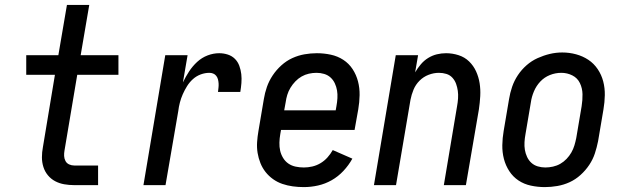

<svg xmlns="http://www.w3.org/2000/svg" viewBox="-20 -755 2540 783"><path d="M283 0Q262 0 242 -3.5Q222 -7 205 -16Q188 -25 175.5 -40Q163 -55 157 -74Q151 -93 151 -113.5Q151 -134 155 -155L204 -450H87V-530H218L253 -735H344L309 -530H463V-450H295L243 -141Q241 -130 241.5 -119Q242 -108 247 -98.5Q252 -89 262 -84.5Q272 -80 283 -80H380V0Z M565 0 654 -530H745L726 -419Q737 -442 751 -463.5Q765 -485 784 -502.5Q803 -520 826.5 -529Q850 -538 874 -538Q892 -538 909 -532.5Q926 -527 938 -515Q950 -503 956 -486.5Q962 -470 964 -452.5Q966 -435 964.5 -416.5Q963 -398 960 -380H869Q870 -389 871 -397.5Q872 -406 871.5 -414.5Q871 -423 869 -431Q867 -439 862 -445.5Q857 -452 849.5 -455Q842 -458 834 -458Q816 -458 798.5 -451.5Q781 -445 767 -432.5Q753 -420 743 -404Q733 -388 725.5 -371Q718 -354 713.5 -336.5Q709 -319 707 -302L655 0Z M1219 8Q1196 8 1174 5Q1152 2 1131.5 -5Q1111 -12 1093.5 -24.5Q1076 -37 1063 -53.5Q1050 -70 1042 -90Q1034 -110 1030.5 -131.5Q1027 -153 1028.5 -175.5Q1030 -198 1034 -221L1056 -351Q1060 -376 1068.5 -400.5Q1077 -425 1092 -447.5Q1107 -470 1127.5 -488.5Q1148 -507 1172 -518Q1196 -529 1221.5 -533.5Q1247 -538 1272 -538Q1301 -538 1329 -532Q1357 -526 1380 -511Q1403 -496 1418 -473Q1433 -450 1440 -423Q1447 -396 1446.5 -367Q1446 -338 1441 -309L1426 -225H1126L1123 -208Q1120 -191 1119.5 -173.5Q1119 -156 1122.5 -140.5Q1126 -125 1134.5 -111Q1143 -97 1156 -88Q1169 -79 1185.5 -75.5Q1202 -72 1219 -72Q1236 -72 1253.5 -76Q1271 -80 1287 -89.5Q1303 -99 1315.5 -113Q1328 -127 1337 -143L1417 -108Q1402 -81 1380.5 -58Q1359 -35 1332.5 -20Q1306 -5 1277 1.5Q1248 8 1219 8ZM1139 -305H1349L1352 -322Q1355 -338 1356 -354.5Q1357 -371 1354.5 -386Q1352 -401 1345.5 -415Q1339 -429 1328 -439Q1317 -449 1302 -453.5Q1287 -458 1271 -458Q1255 -458 1239.5 -454.5Q1224 -451 1210 -443Q1196 -435 1184.5 -423Q1173 -411 1164.5 -397Q1156 -383 1151.5 -368Q1147 -353 1145 -338Z M1505 0 1594 -530H1685L1673 -460Q1683 -477 1696 -492.5Q1709 -508 1726 -518.5Q1743 -529 1761.5 -533.5Q1780 -538 1799 -538Q1825 -538 1850 -530Q1875 -522 1893 -504.5Q1911 -487 1921.5 -464Q1932 -441 1936 -415.5Q1940 -390 1938.5 -363Q1937 -336 1933 -309L1880 0H1790L1844 -322Q1847 -338 1848 -354Q1849 -370 1847 -384.5Q1845 -399 1840 -413Q1835 -427 1825 -438Q1815 -449 1800.5 -453.5Q1786 -458 1770 -458Q1749 -458 1728 -450Q1707 -442 1691 -426Q1675 -410 1666.5 -389.5Q1658 -369 1654 -348L1595 0Z M2202 8Q2173 8 2145 2Q2117 -4 2094.5 -19Q2072 -34 2057 -57Q2042 -80 2035 -107Q2028 -134 2028.5 -163Q2029 -192 2034 -221L2056 -351Q2060 -376 2068.5 -401Q2077 -426 2092 -448.5Q2107 -471 2127.5 -489Q2148 -507 2172.5 -518Q2197 -529 2222 -535Q2247 -541 2273 -541Q2302 -541 2329.5 -533.5Q2357 -526 2379.5 -511Q2402 -496 2417.5 -473Q2433 -450 2440 -423Q2447 -396 2446.5 -367Q2446 -338 2441 -309L2419 -179Q2414 -154 2406 -129.5Q2398 -105 2383 -82.5Q2368 -60 2347.5 -41.5Q2327 -23 2303 -12Q2279 -1 2253 3.5Q2227 8 2202 8ZM2204 -72Q2219 -72 2235 -75.5Q2251 -79 2265 -87Q2279 -95 2290.5 -107Q2302 -119 2310 -133Q2318 -147 2322.5 -162Q2327 -177 2330 -192L2352 -322Q2356 -347 2355.5 -371Q2355 -395 2345 -416Q2335 -437 2314 -447.5Q2293 -458 2269 -458Q2245 -458 2222.5 -449Q2200 -440 2183.5 -422.5Q2167 -405 2157.5 -382.5Q2148 -360 2145 -338L2123 -208Q2120 -192 2119 -175.5Q2118 -159 2120.5 -144Q2123 -129 2129.5 -115Q2136 -101 2147 -91Q2158 -81 2173 -76.5Q2188 -72 2204 -72Q2204 -72 2204 -72Q2204 -72 2204 -72Z"/></svg>

Font: iosevka_custom_sans_ss08 Md
Style: Italic
Weight: 500
Italic angle: -10°
Designer: Belleve Invis
Foundry: Belleve Invis
Version: Version 10.3.0; ttfautohint (v1.8.3)